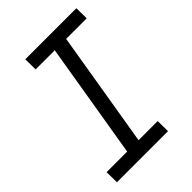

<svg xmlns="http://www.w3.org/2000/svg" viewBox="-215 -832 930 930"><g transform="rotate(-45 250.0 -367.5)"><path d="M26 0 25 -70H166L265 -665H134L133 -735H483L484 -665H343L244 -70H375L376 0Z"/></g></svg>

Font: Iosevka Algr
Style: Italic
Weight: 400
Italic angle: -9°
Monospace: yes
Designer: Belleve Invis
Foundry: Belleve Invis
Version: Version 26.0.2; ttfautohint (v1.8.3)